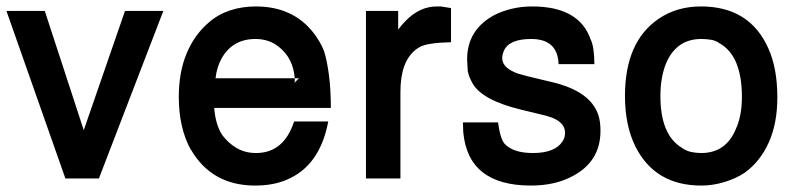

<svg xmlns="http://www.w3.org/2000/svg" viewBox="-23 -554 2488 596"><path d="M284 0H180L-3 -520H116L237 -150L365 -520H484Z M642 -219Q644 -193 650 -172.5Q656 -152 666 -136Q685 -110 711.5 -94.5Q738 -79 772 -79Q858 -79 890 -177H996Q970 -39 867 4Q825 22 769 22Q635 22 570 -89V-88Q532 -156 532 -253Q532 -330 556.5 -388.5Q581 -447 626 -485Q655 -510 692 -522Q729 -534 771 -534Q887 -534 951 -451Q960 -439 968.5 -425Q977 -411 983 -395Q992 -367 998 -321.5Q1004 -276 1004 -219ZM892 -303Q892 -301 891.5 -300Q891 -299 891 -297L905 -311H892ZM892 -311Q887 -374 842 -409Q812 -433 770 -433Q698 -433 664 -371Q650 -345 646 -311Z M1113 -520H1213V-462Q1219 -470 1223.5 -475.5Q1228 -481 1235 -488Q1279 -534 1333 -534H1345L1377 -529V-423Q1338 -422 1313.5 -418Q1289 -414 1278 -407L1269 -401Q1220 -364 1220 -269V0H1113Z M1711 -355Q1708 -433 1626 -433Q1557 -433 1541 -396Q1536 -384 1536 -373Q1536 -342 1589 -324L1587 -325Q1594 -323 1601.5 -321Q1609 -319 1616 -317L1691 -299Q1809 -271 1834 -198Q1841 -178 1841 -148Q1841 -49 1748 -4Q1696 22 1625 22Q1430 22 1415 -144L1414 -174H1523Q1530 -122 1544 -107Q1571 -79 1631 -79Q1700 -79 1723 -115Q1731 -126 1731 -142Q1731 -173 1690 -189L1671 -195Q1670 -196 1667 -196L1593 -214Q1474 -243 1444 -295Q1439 -304 1435 -313.5Q1431 -323 1429 -333L1427 -369Q1427 -417 1449 -451.5Q1471 -486 1513 -508Q1537 -520 1566.5 -527Q1596 -534 1629 -534Q1776 -534 1811 -430V-431Q1817 -417 1819.5 -397.5Q1822 -378 1822 -355Z M2153 -534Q2304 -534 2362 -404Q2390 -342 2390 -252Q2390 -171 2363.5 -112Q2337 -53 2289 -18Q2262 0 2226 11Q2190 22 2154 22Q2011 22 1950 -98Q1917 -164 1917 -256Q1917 -425 2022 -496Q2078 -534 2153 -534ZM2154 -433Q2076 -433 2044 -356Q2027 -313 2027 -256Q2027 -135 2094 -95Q2106 -86 2121.5 -82.5Q2137 -79 2154 -79Q2230 -79 2261 -153Q2280 -194 2280 -253Q2280 -381 2210 -420Q2199 -428 2184.5 -430.5Q2170 -433 2154 -433Z"/></svg>

Font: Ekushey Amar Bangla
Style: Bold
Weight: 700
Designer: Al Mamun Sumon
Foundry: Al Mamun Sumon
Version: Version 1.0